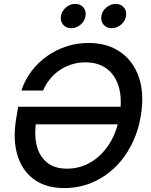

<svg xmlns="http://www.w3.org/2000/svg" viewBox="-20 -960 777 991"><path d="M312 10.7Q216.3 10.7 154.8 -34.7Q93.3 -80.1 69.6 -160.2Q45.9 -240.2 63 -344.2L73.7 -409.2H636.7L621.6 -318.4H134.3L167.5 -340.3Q155.8 -268.6 168.9 -211.7Q182.1 -154.8 221.4 -122.1Q260.7 -89.4 326.2 -89.4Q392.1 -89.4 448.5 -122.6Q504.9 -155.8 544.2 -217.3Q583.5 -278.8 597.2 -363.3Q611.3 -448.7 593.5 -510.3Q575.7 -571.8 531.5 -605Q487.3 -638.2 421.4 -638.2Q384.3 -638.2 350.8 -627.9Q317.4 -617.7 288.8 -598.4Q260.3 -579.1 238.5 -552.5Q216.8 -525.9 202.1 -492.7H90.3Q108.4 -547.4 142.3 -592.3Q176.3 -637.2 222.4 -669.9Q268.6 -702.6 323.2 -720.5Q377.9 -738.3 437 -738.3Q533.2 -738.3 600.6 -691.9Q668 -645.5 696.8 -561.3Q725.6 -477.1 707 -363.3Q692.9 -278.8 657.2 -210Q621.6 -141.1 568.8 -91.8Q516.1 -42.5 450.9 -15.9Q385.7 10.7 312 10.7ZM556.6 -814.5Q529.8 -814.5 514.4 -832.8Q499 -851.1 503.4 -877.4Q507.3 -903.3 529.1 -921.6Q550.8 -939.9 577.1 -939.9Q604 -939.9 619.4 -921.6Q634.8 -903.3 630.4 -877.4Q626.5 -851.1 604.7 -832.8Q583 -814.5 556.6 -814.5ZM347.7 -814.5Q320.8 -814.5 305.7 -832.8Q290.5 -851.1 294.4 -877.4Q298.8 -903.3 320.3 -921.6Q341.8 -939.9 368.2 -939.9Q395 -939.9 410.4 -921.6Q425.8 -903.3 421.4 -877.4Q417.5 -851.1 395.8 -832.8Q374 -814.5 347.7 -814.5Z"/></svg>

Font: Inter 24pt Medium
Style: Italic
Weight: 500
Italic angle: -9.3988°
Designer: Rasmus Andersson
Foundry: rsms
Version: Version 4.001;git-66647c0bb